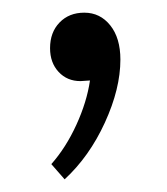

<svg xmlns="http://www.w3.org/2000/svg" viewBox="-20 -121 263 303"><path d="M170 -27Q170 19 145.5 72.5Q121 126 82 162L61 138Q84 112 100.5 76Q117 40 122 6L107 7Q86 7 72.5 -7.5Q59 -22 59 -45Q59 -70 74 -85.5Q89 -101 113 -101Q138 -101 154 -81Q170 -61 170 -27Z"/></svg>

Font: Sarabun ExtraLight
Style: Regular
Weight: 275
Designer: Suppakit Chalermlarp | Katatrad Co.,Ltd.
Foundry: Cadson Demak Co.,Ltd.
Version: Version 1.000; ttfautohint (v1.6)